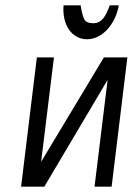

<svg xmlns="http://www.w3.org/2000/svg" viewBox="-20 -699 497 719"><path d="M146 0 383 -400 334 0H398L457 -484H369L134 -93L182 -484H118L59 0ZM329 -612C312 -612 301 -617 296 -626C291 -635 286 -653 282 -679H218C212 -606 249 -552 306 -552C362 -552 412 -607 425 -679H391C377 -640 362 -612 329 -612Z"/></svg>

Font: Gamestation Condensed
Style: Italic
Weight: 400
Width: 3
Designer: Jonas Hecksher
Foundry: Jonas Hecksher, Playtypeª, e-types AS
Version: Version 1.003